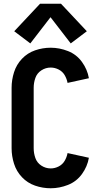

<svg xmlns="http://www.w3.org/2000/svg" viewBox="-20 -998 540 1026"><path d="M142 -766 56 -831 194 -978H306L444 -831L358 -766L250 -906ZM251 8Q208 8 167.5 -6Q127 -20 97.5 -51Q68 -82 55 -123Q42 -164 42 -206V-529Q42 -571 55 -612Q68 -653 97.5 -684Q127 -715 167.5 -729Q208 -743 251 -743Q298 -743 343.5 -725Q389 -707 418 -667Q447 -627 455 -580L341 -555Q337 -577 325.5 -596.5Q314 -616 293.5 -626.5Q273 -637 251 -637Q224 -637 201 -622Q178 -607 169 -581.5Q160 -556 160 -529V-206Q160 -179 169 -153.5Q178 -128 201 -113Q224 -98 251 -98Q273 -98 293.5 -108.5Q314 -119 325.5 -138.5Q337 -158 341 -180L455 -155Q447 -108 418 -68Q389 -28 343.5 -10Q298 8 251 8Z"/></svg>

Font: Iosevka SS01
Style: Bold
Weight: 700
Monospace: yes
Designer: Belleve Invis
Foundry: Belleve Invis
Version: 2.3.3; ttfautohint (v1.8.3)